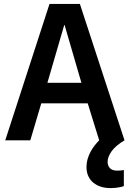

<svg xmlns="http://www.w3.org/2000/svg" viewBox="-20 -717 663 981"><path d="M232.9 -696.8H388.2L616.2 0Q570.3 27.3 550 56.2Q529.8 85 529.8 109.9Q529.8 130.4 542 142.6Q554.2 154.8 579.1 154.8Q592.8 154.8 602.5 153.3Q607.9 152.8 612.8 151.9V233.9Q603.5 237.3 592.8 239.3Q583.5 241.2 571.3 242.7Q559.1 244.1 544.9 244.1Q519 244.1 496.6 237.3Q474.1 230.5 457.5 217Q440.9 203.6 431.4 183.3Q421.9 163.1 421.9 136.2Q421.9 114.7 427.7 95Q433.6 75.2 442.9 58.1Q452.1 41 463.6 26.4Q475.1 11.7 486.8 0L428.2 -189H190.9L134.8 0H6.8ZM396 -293.9 310.1 -588.9H308.1L222.2 -293.9Z"/></svg>

Font: Doppio One
Style: Regular
Weight: 400
Designer: Szymon Celej
Foundry: Szymon Celej
Version: Version 1.002